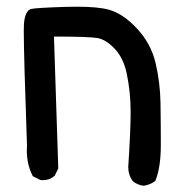

<svg xmlns="http://www.w3.org/2000/svg" viewBox="-20 -437 540 587"><path d="M372.1 74.2V73.7Q379.4 -39.1 379.4 -94.2Q379.4 -156.2 367.2 -213.4Q356.9 -260.7 330.1 -288.6Q303.7 -315.9 278.6 -320.6Q253.4 -325.2 145 -325.2L158.2 78.1L147 100.6L145.5 101.6Q131.8 113.8 111.3 113.8Q108.4 113.8 103.5 113.3L80.1 101.6L79.1 99.1Q62 64.9 62 22.9Q62 15.1 62.5 6.8Q52.7 -269 52.7 -341.8Q52.7 -356.9 53.2 -363.3Q56.2 -404.8 75.7 -409.7Q90.8 -413.1 179.7 -416Q198.7 -416.5 215.8 -416.5Q278.3 -416.5 311.5 -407.7Q355 -396.5 398.4 -350.1Q441.9 -303.7 455.8 -243.7Q469.7 -183.6 470.7 -122.6Q471.7 -61.5 471.7 6.1Q471.7 73.7 455.6 114.3L454.6 116.2L452.6 117.7Q437.5 128.4 418.9 130.9Q399.9 128.4 385.7 116.7Q372.1 98.1 372.1 74.2Z"/></svg>

Font: Bakudai
Style: Bold
Weight: 700
Version: Version 1.48